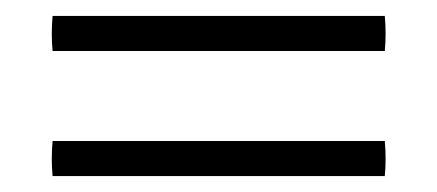

<svg xmlns="http://www.w3.org/2000/svg" viewBox="-20 -469 549 241"><path d="M46 -292H463Q465 -269 463 -248H46Q44 -269 46 -292ZM46 -449H463Q465 -426 463 -405H46Q44 -426 46 -449Z"/></svg>

Font: Castoro Titling
Style: Regular
Weight: 400
Version: Version 2.04